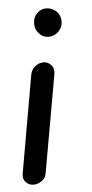

<svg xmlns="http://www.w3.org/2000/svg" viewBox="-47 -630 317 660"><g transform="rotate(-5 111.0 -300.0)"><path d="M42 0Q27 0 16 -11Q5 -22 8 -41L67 -377Q70 -395 83.5 -405.5Q97 -416 113 -416Q128 -416 139 -403.5Q150 -391 146 -370L87 -37Q84 -18 70 -9Q56 0 42 0ZM138 -502Q119 -502 105.5 -516.5Q92 -531 92 -551Q92 -571 105 -585.5Q118 -600 138 -600Q158 -600 172.5 -586Q187 -572 187 -551Q187 -531 172.5 -516.5Q158 -502 138 -502Z"/></g></svg>

Font: Edu QLD Beginner Medium
Style: Regular
Weight: 500
Designer: Tina and Corey Anderson
Foundry: Google for Education
Version: Version 1.003